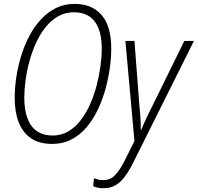

<svg xmlns="http://www.w3.org/2000/svg" viewBox="-20 -745 1037 1007"><path d="M253.4 9.8Q186 9.8 142.6 -19.8Q99.1 -49.3 78.1 -103.3Q57.1 -157.2 57.1 -231.9Q57.1 -285.6 65.9 -342.3Q74.7 -398.9 91.8 -454.3Q108.9 -509.8 134.8 -558.3Q160.6 -606.9 195.8 -644.5Q231 -682.1 274.7 -703.4Q318.4 -724.6 371.1 -724.6Q461.9 -724.6 512.7 -666.5Q563.5 -608.4 563.5 -489.7Q563.5 -442.9 555.9 -388.2Q548.3 -333.5 533 -277.6Q517.6 -221.7 493.2 -170.2Q468.8 -118.7 434.6 -78.1Q400.4 -37.6 355.2 -13.9Q310.1 9.8 253.4 9.8ZM256.3 -34.2Q301.3 -34.2 337.9 -55.7Q374.5 -77.1 403.1 -114.3Q431.6 -151.4 452.4 -198Q473.1 -244.6 486.6 -295.9Q500 -347.2 506.8 -397.2Q513.7 -447.3 513.7 -489.7Q513.7 -583 477.1 -631.8Q440.4 -680.7 367.2 -680.7Q321.8 -680.7 284.7 -659.4Q247.6 -638.2 218.8 -602.1Q189.9 -565.9 168.9 -519.8Q147.9 -473.6 134.3 -423.3Q120.6 -373 114 -324Q107.4 -274.9 107.4 -232.9Q107.4 -169.4 123.8 -125Q140.1 -80.6 173.3 -57.4Q206.5 -34.2 256.3 -34.2ZM522.9 242.2Q504.4 242.2 491.7 239.3Q479 236.3 468.8 231.9L472.7 189.5Q482.9 193.8 494.9 196.8Q506.8 199.7 522.5 199.7Q557.1 199.7 582 175Q606.9 150.4 633.8 97.7L685.1 -5.4L637.7 -530.3H685.1L710.9 -193.4Q713.4 -170.9 715.1 -147.5Q716.8 -124 717.8 -102.8Q718.8 -81.5 718.3 -64.9H721.2Q727.5 -81.1 736.8 -101.6Q746.1 -122.1 756.6 -144Q767.1 -166 777.3 -185.5L946.8 -530.3H997.1L676.8 111.8Q655.3 154.3 633.1 183.3Q610.8 212.4 584.5 227.3Q558.1 242.2 522.9 242.2Z"/></svg>

Font: Open Sans SemiCondensed Light
Style: Italic
Weight: 300
Width: 4
Italic angle: -12°
Designer: Monotype Design Team
Foundry: Monotype Imaging Inc.
Version: Version 3.000